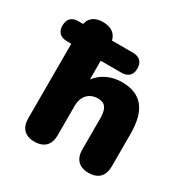

<svg xmlns="http://www.w3.org/2000/svg" viewBox="-191 -856 980 1006"><g transform="rotate(30 298.5 -352.5)"><path d="M149 9C208 9 239 -23 239 -81V-260C239 -317 273 -354 327 -354C367 -354 388 -331 388 -271V-81C388 -23 420 9 477 9C534 9 566 -23 566 -81V-278C566 -422 510 -491 393 -491C329 -491 274 -465 239 -419V-532H364C405 -532 426 -554 426 -592C426 -631 405 -653 364 -653H237C229 -691 199 -714 149 -714C100 -714 70 -691 63 -653H35C-6 -653 -27 -631 -27 -592C-27 -554 -6 -532 35 -532H61V-81C61 -23 92 9 149 9Z"/></g></svg>

Font: Nunito Black
Style: Regular
Weight: 900
Designer: Vernon Adams
Foundry: Vernon Adams
Version: Version 3.602